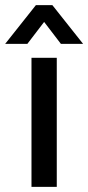

<svg xmlns="http://www.w3.org/2000/svg" viewBox="-40 -724 342 744"><path d="M82 -500H180V0H82ZM99 -704H163L282 -554H196L131 -639L66 -554H-20Z"/></svg>

Font: Sarabun Medium
Style: Regular
Weight: 500
Designer: Suppakit Chalermlarp | Katatrad Co.,Ltd.
Foundry: Cadson Demak Co.,Ltd.
Version: Version 1.000; ttfautohint (v1.6)